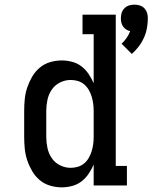

<svg xmlns="http://www.w3.org/2000/svg" viewBox="-20 -798 656 826"><path d="M547 -566 503 -610Q515 -621 524.5 -634.5Q534 -648 540 -664Q531 -666 523 -671Q515 -676 509.5 -684Q504 -692 502 -701Q500 -710 500 -720Q500 -732 503.5 -743Q507 -754 515.5 -762.5Q524 -771 535 -774.5Q546 -778 558 -778Q570 -778 581.5 -774.5Q593 -771 601 -762.5Q609 -754 612.5 -743Q616 -732 616 -720Q616 -698 612 -676.5Q608 -655 599 -635Q590 -615 576.5 -597.5Q563 -580 547 -566ZM246 8Q220 8 195 0.5Q170 -7 150.5 -23.5Q131 -40 118 -62.5Q105 -85 97 -109Q89 -133 86.5 -158.5Q84 -184 84 -210V-320Q84 -346 86.5 -371.5Q89 -397 97 -421Q105 -445 118 -467.5Q131 -490 150.5 -506.5Q170 -523 195 -530.5Q220 -538 246 -538Q268 -538 290.5 -532Q313 -526 330.5 -512.5Q348 -499 361 -480Q374 -461 383 -440V-651H335V-735H478V-84H526V0H383V-90Q374 -69 361 -50Q348 -31 330.5 -17.5Q313 -4 290.5 2Q268 8 246 8ZM284 -76Q300 -76 315 -80.5Q330 -85 342 -95Q354 -105 362 -119Q370 -133 374.5 -148Q379 -163 381 -178.5Q383 -194 383 -210V-320Q383 -336 381 -351.5Q379 -367 374.5 -382Q370 -397 362 -411Q354 -425 342 -435Q330 -445 315 -449.5Q300 -454 284 -454Q260 -454 238 -443Q216 -432 202.5 -412Q189 -392 184 -368Q179 -344 179 -320V-210Q179 -186 184 -162Q189 -138 202.5 -118Q216 -98 238 -87Q260 -76 284 -76Z"/></svg>

Font: Iosevka Slab Medium Extended
Style: Regular
Weight: 500
Width: 7
Monospace: yes
Designer: Belleve Invis
Foundry: Belleve Invis
Version: Version 11.1.1; ttfautohint (v1.8.3)